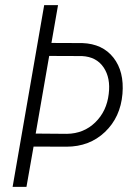

<svg xmlns="http://www.w3.org/2000/svg" viewBox="-20 -731 546 751"><path d="M207 -710.9 181.2 -563 302.2 -562.5Q381.3 -559.6 423.8 -505.4Q466.3 -451.2 459 -363.8Q451.2 -272.5 390.6 -214.8Q330.1 -157.2 239.7 -157.2L111.3 -157.7L83.5 0H29.3L152.8 -710.9ZM172.4 -512.2 119.6 -208.5 241.7 -207.5Q307.6 -208.5 352.5 -252.2Q397.5 -295.9 405.3 -363.8Q413.1 -425.8 385.3 -467.3Q357.4 -508.8 300.8 -511.7Z"/></svg>

Font: TypoPRO Roboto
Style: Italic
Weight: 300
Italic angle: -12°
Designer: Google
Version: Version 2.136; 2016